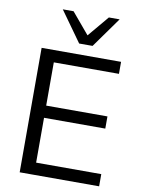

<svg xmlns="http://www.w3.org/2000/svg" viewBox="-100 -1004 788 1071"><g transform="rotate(10 294.0 -468.5)"><path d="M88 0V-705H538V-637H169V-392H516V-323H169V-69H538V0ZM290 -765 167 -937H228L328 -818L428 -937H489L366 -765Z"/></g></svg>

Font: Mulish ExtraLight
Style: Regular
Weight: 400
Version: Version 3.603